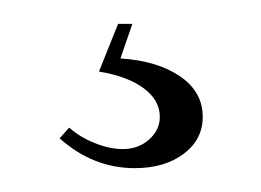

<svg xmlns="http://www.w3.org/2000/svg" viewBox="-20 -19 219 161"><path d="M38 88Q47 96 59.5 101Q72 106 83 106Q96 106 105 98Q114 90 114 79Q114 65 100.5 55Q87 45 63 41L79 1H91L81 30Q112 32 131 45Q150 58 150 79Q150 98 134 110Q118 122 93 122Q58 122 30 97Z"/></svg>

Font: Moniqa Cond Heading
Style: Regular
Weight: 400
Width: 3
Designer: Rajesh Rajput
Foundry: Rajesh Rajput
Version: Version 1.000